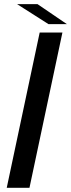

<svg xmlns="http://www.w3.org/2000/svg" viewBox="-20 -892 338 912"><path d="M12 0 168.5 -737.5H276.5L120 0ZM297.5 -777.5H210L61 -872.5H158Z"/></svg>

Font: Epilogue Medium
Style: Italic
Weight: 500
Italic angle: -12°
Designer: Tyler Finck
Foundry: Etcetera Type Co
Version: Version 2.112